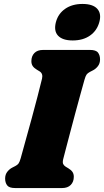

<svg xmlns="http://www.w3.org/2000/svg" viewBox="-20 -953 527 973"><path d="M300 -145.5Q296.5 -129.5 300.2 -121.8Q304 -114 312.5 -108.5L326.5 -100Q340 -92 347 -82Q354 -72 354 -57Q354 -31.5 338.5 -15.8Q323 0 294.5 0H57Q26.5 0 16.2 -13.8Q6 -27.5 6 -48Q6 -68.5 17 -82.5Q28 -96.5 42 -103.5L57.5 -111.5Q68.5 -117 74 -124.5Q79.5 -132 85 -151.5Q95.5 -189.5 110.2 -242.8Q125 -296 140.8 -353.5Q156.5 -411 170.2 -464Q184 -517 193 -554.5Q199 -580 180.5 -591.5L166.5 -600Q153 -608 146 -618Q139 -628 139 -643Q139 -668.5 154.2 -684.2Q169.5 -700 198.5 -700H436Q466.5 -700 476.8 -686.2Q487 -672.5 487 -652Q487 -631.5 476 -617.5Q465 -603.5 451 -596.5L435.5 -588.5Q424 -582.5 418.8 -575.2Q413.5 -568 408 -548.5Q399 -517 386.8 -472.2Q374.5 -427.5 361.2 -378.2Q348 -329 335.8 -282.5Q323.5 -236 314 -199.5Q304.5 -163 300 -145.5ZM348.5 -748Q297 -748 274.2 -772.2Q251.5 -796.5 263.5 -841.5Q275 -884 310.5 -908.5Q346 -933 398 -933Q450.5 -933 472.8 -908.5Q495 -884 483.5 -841.5Q471.5 -797.5 436.2 -772.8Q401 -748 348.5 -748Z"/></svg>

Font: Fraunces 72pt S100 Black
Style: Italic
Weight: 900
Italic angle: -16°
Version: Version 1.000; ttfautohint (v1.8.3)